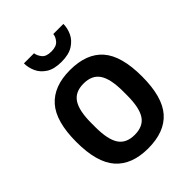

<svg xmlns="http://www.w3.org/2000/svg" viewBox="-210 -832 953 953"><g transform="rotate(-45 266.5 -355.5)"><path d="M266 -596Q214 -596 184 -615.5Q154 -635 141 -664Q128 -693 128 -723H199Q201 -705 215.5 -686.5Q230 -668 266 -668Q302 -668 317.5 -686.5Q333 -705 334 -723H405Q405 -693 391.5 -664Q378 -635 347.5 -615.5Q317 -596 266 -596ZM266 12Q152 12 94 -53.5Q36 -119 36 -263Q36 -407 94 -472.5Q152 -538 266 -538Q382 -538 439.5 -472.5Q497 -407 497 -263Q497 -119 439.5 -53.5Q382 12 266 12ZM266 -83Q326 -83 352 -122.5Q378 -162 378 -248V-278Q378 -363 352 -403Q326 -443 266 -443Q207 -443 181 -403Q155 -363 155 -278V-248Q155 -162 181 -122.5Q207 -83 266 -83Z"/></g></svg>

Font: Archivo SemiCondensed SemiBold
Style: Regular
Weight: 600
Width: 4
Designer: Hector Gatti
Foundry: Omnibus-Type
Version: Version 2.001; ttfautohint (v1.8.3)